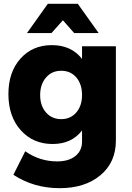

<svg xmlns="http://www.w3.org/2000/svg" viewBox="-20 -783 688 1004"><path d="M309 -677 249 -610H121L230 -763H387L496 -610H368ZM409 -541H586V-48Q586 66 505 133.5Q424 201 292 201Q157 201 50 131L112 8Q188 61 279 61Q339 61 374 33Q409 5 409 -43V-101Q355 -30 255 -30Q153 -30 88.5 -102Q24 -174 24 -291Q24 -406 87 -476.5Q150 -547 251 -547Q353 -547 409 -475ZM409 -286Q409 -343 379 -378Q349 -413 300 -413Q251 -413 220.5 -377.5Q190 -342 190 -286Q190 -230 220.5 -195Q251 -160 300 -160Q349 -160 379 -195Q409 -230 409 -286Z"/></svg>

Font: Montserrat arm
Style: Bold
Weight: 700
Designer: Julieta Ulanovsky
Foundry: Julieta Ulanovsky
Version: Version 6.000;PS 006.000;hotconv 1.0.88;makeotf.lib2.5.64775